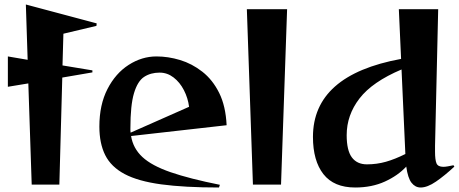

<svg xmlns="http://www.w3.org/2000/svg" viewBox="-20 -821 2041 854"><path d="M121 0 106 -450 15 -435V-570L103 -555L95 -801L410 -717L409 -706L262 -671L258 -530L391 -508V-499L257 -476L244 0Z M954 13Q800 13 697 -1Q594 -15 534 -47Q474 -79 448 -131Q422 -183 422 -258Q422 -355 458 -425Q494 -495 552.5 -532.5Q611 -570 676 -570Q728 -570 781 -554Q834 -538 880 -502Q926 -466 955 -407.5Q984 -349 988 -264L563 -216Q572 -161 613.5 -122.5Q655 -84 739 -55Q823 -26 958 1ZM821 -346Q816 -385 798 -420Q780 -455 752 -476.5Q724 -498 690 -498Q650 -498 621 -479Q592 -460 576 -406.5Q560 -353 560 -250Q560 -245 560 -240.5Q560 -236 561 -231Z M1105 0 1078 -780H1257L1230 0Z M2001 -80Q1958 -40 1919.5 -13.5Q1881 13 1851 13Q1827 13 1810.5 -8Q1794 -29 1787 -80Q1750 -40 1692 -13.5Q1634 13 1560 13Q1465 13 1418.5 -46.5Q1372 -106 1372 -212Q1372 -487 1764 -559L1754 -780H1929L1915 -173V-146Q1915 -110 1921.5 -94.5Q1928 -79 1952 -79Q1960 -79 1971.5 -81Q1983 -83 1997 -86ZM1766 -512Q1636 -457 1579 -383Q1522 -309 1522 -220Q1522 -152 1545 -121Q1568 -90 1612 -90Q1656 -90 1696.5 -101.5Q1737 -113 1783 -136Z"/></svg>

Font: Reggae One
Style: Regular
Weight: 400
Designer: Fontworks Inc.
Foundry: Fontworks Inc.
Version: Version 1.100